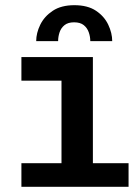

<svg xmlns="http://www.w3.org/2000/svg" viewBox="-20 -720 540 740"><path d="M62.5 0V-91H217V-409H62.5V-500H338V-91H475.5V0ZM266.5 -700Q318 -700 350 -678.5Q382 -657 397.2 -624.8Q412.5 -592.5 412.5 -561.5H328Q328 -578.5 322.2 -595.2Q316.5 -612 303 -623Q289.5 -634 265.5 -634Q242 -634 228.5 -623Q215 -612 209.5 -595.2Q204 -578.5 204 -561.5H119.5Q119.5 -592.5 135.2 -624.8Q151 -657 183.5 -678.5Q216 -700 266.5 -700Z"/></svg>

Font: Trispace Thin Medium
Style: Regular
Weight: 500
Version: Version 1.210